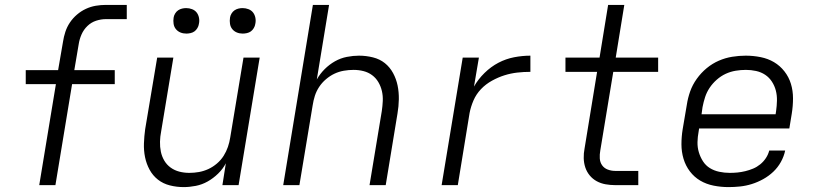

<svg xmlns="http://www.w3.org/2000/svg" viewBox="-20 -755 3340 783"><path d="M206 0H140L208 -412H85V-469H217L237 -585Q240 -605 246.5 -625Q253 -645 265 -663Q277 -681 294 -695.5Q311 -710 330.5 -719Q350 -728 370.5 -731.5Q391 -735 412 -735H497V-677H412Q392 -677 372 -670.5Q352 -664 336.5 -649Q321 -634 312.5 -614.5Q304 -595 301 -575L283 -469H448V-412H274Z M729 8Q700 8 672.5 1Q645 -6 624 -22.5Q603 -39 590 -63Q577 -87 571.5 -114Q566 -141 567 -170Q568 -199 572 -228L621 -520H687L637 -218Q633 -198 632.5 -177Q632 -156 636 -136.5Q640 -117 650 -100Q660 -83 676 -71.5Q692 -60 711.5 -55Q731 -50 752 -50Q772 -50 791.5 -53.5Q811 -57 829.5 -65.5Q848 -74 864.5 -88Q881 -102 892 -119.5Q903 -137 909.5 -156Q916 -175 919 -195L973 -520H1039L953 0H887L901 -89Q889 -66 869.5 -47Q850 -28 827 -15Q804 -2 778.5 3Q753 8 729 8ZM970 -618Q957 -618 946 -622.5Q935 -627 927.5 -636Q920 -645 918 -657.5Q916 -670 918 -683Q919 -691 924 -699.5Q929 -708 936.5 -713Q944 -718 952.5 -720Q961 -722 969 -722Q982 -722 993.5 -717.5Q1005 -713 1012 -704Q1019 -695 1021.5 -682.5Q1024 -670 1021 -657Q1020 -649 1015 -640.5Q1010 -632 1003 -627Q996 -622 987 -620Q978 -618 970 -618ZM740 -618Q727 -618 716 -622.5Q705 -627 697.5 -636Q690 -645 688 -657.5Q686 -670 688 -683Q689 -691 694 -699.5Q699 -708 706.5 -713Q714 -718 722.5 -720Q731 -722 739 -722Q752 -722 763.5 -717.5Q775 -713 782 -704Q789 -695 791.5 -682.5Q794 -670 791 -657Q790 -649 785 -640.5Q780 -632 773 -627Q766 -622 757 -620Q748 -618 740 -618Z M1135 0 1256 -735H1322L1272 -431Q1285 -454 1304 -473Q1323 -492 1346 -505Q1369 -518 1394.5 -523Q1420 -528 1444 -528Q1473 -528 1501 -521Q1529 -514 1549.5 -497.5Q1570 -481 1583 -457Q1596 -433 1601.5 -406Q1607 -379 1606.5 -350Q1606 -321 1601 -292L1553 0H1487L1537 -302Q1540 -322 1541 -343Q1542 -364 1537.5 -383.5Q1533 -403 1523 -420Q1513 -437 1497.5 -448.5Q1482 -460 1462.5 -465Q1443 -470 1422 -470Q1402 -470 1382 -466.5Q1362 -463 1344 -454.5Q1326 -446 1309.5 -432Q1293 -418 1281.5 -400.5Q1270 -383 1264 -364Q1258 -345 1255 -325L1201 0Z M1781 0 1867 -520H1933L1913 -402Q1930 -432 1956 -457.5Q1982 -483 2012.5 -499Q2043 -515 2076.5 -521.5Q2110 -528 2143 -528V-462Q2116 -462 2089.5 -459Q2063 -456 2037.5 -448Q2012 -440 1986.5 -426Q1961 -412 1941.5 -391.5Q1922 -371 1911 -345.5Q1900 -320 1895 -294L1847 0Z M2583 0H2489Q2469 0 2449.5 -3.5Q2430 -7 2413.5 -16Q2397 -25 2385 -39.5Q2373 -54 2367 -72Q2361 -90 2360.5 -110Q2360 -130 2364 -150L2415 -462H2286V-520H2425L2460 -735H2526L2491 -520H2664V-462H2481L2428 -141Q2425 -125 2426 -109Q2427 -93 2435.5 -81Q2444 -69 2458.5 -63.5Q2473 -58 2489 -58H2583Z M2951 8Q2920 8 2890 2Q2860 -4 2835.5 -18.5Q2811 -33 2793.5 -56Q2776 -79 2767.5 -107.5Q2759 -136 2759 -166.5Q2759 -197 2764 -228L2781 -328Q2785 -355 2794.5 -382Q2804 -409 2821.5 -433.5Q2839 -458 2862 -477Q2885 -496 2911.5 -507.5Q2938 -519 2966 -523.5Q2994 -528 3021 -528Q3052 -528 3082 -522Q3112 -516 3136.5 -501.5Q3161 -487 3179 -464Q3197 -441 3205.5 -413Q3214 -385 3214 -354Q3214 -323 3209 -292L3199 -231H2831L2829 -218Q2825 -197 2824.5 -175.5Q2824 -154 2830 -134Q2836 -114 2847 -97Q2858 -80 2875 -69.5Q2892 -59 2913 -54.5Q2934 -50 2956 -50Q2972 -50 2987.5 -51.5Q3003 -53 3019.5 -57Q3036 -61 3051.5 -67.5Q3067 -74 3080.5 -85Q3094 -96 3103.5 -110.5Q3113 -125 3117 -141H3182Q3177 -117 3164.5 -94.5Q3152 -72 3133.5 -54.5Q3115 -37 3092.5 -24.5Q3070 -12 3046 -4.5Q3022 3 2998 5.5Q2974 8 2951 8ZM3143 -289 3145 -302Q3148 -323 3148.5 -344.5Q3149 -366 3144 -385.5Q3139 -405 3128 -422Q3117 -439 3100.5 -450Q3084 -461 3063.5 -465.5Q3043 -470 3022 -470Q3001 -470 2980 -466.5Q2959 -463 2939.5 -454Q2920 -445 2903 -430Q2886 -415 2874 -397Q2862 -379 2855.5 -359Q2849 -339 2845 -318L2841 -289Z"/></svg>

Font: Iosevka Aile Light Oblique
Style: Regular
Weight: 300
Italic angle: -9°
Designer: Belleve Invis
Foundry: Belleve Invis
Version: Version 31.1.0; ttfautohint (v1.8.4)